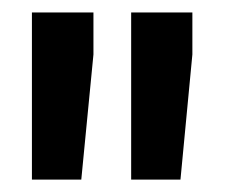

<svg xmlns="http://www.w3.org/2000/svg" viewBox="-20 -770 361 308"><path d="M129.9 -682.6 110.4 -481.9H31.2V-750H129.9ZM288.6 -682.6 269.5 -481.9H190.4V-750H288.6Z"/></svg>

Font: SteelSelectRoboto
Style: Roboto-Bold
Weight: 700
Designer: Google
Version: Version 2.137; 2017